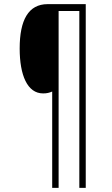

<svg xmlns="http://www.w3.org/2000/svg" viewBox="-20 -780 540 927"><path d="M394 127V-760H210C117 -760 75 -683 75 -546C75 -417 112 -329 188 -329C206 -329 218 -332 232 -338V127H263V-727H363V127Z"/></svg>

Font: Noto Sans Ethiopic Condensed ExtraLight
Style: Regular
Weight: 200
Width: 3
Designer: Monotype Design Team
Foundry: Monotype Imaging Inc.
Version: Version 2.102